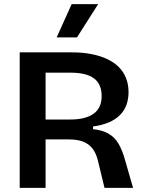

<svg xmlns="http://www.w3.org/2000/svg" viewBox="-20 -915 706 935"><path d="M76 0V-660H331Q383 -660 426 -651.5Q469 -643 502.5 -627Q536 -611 559 -588Q582 -565 594 -534Q606 -503 606 -466Q606 -432 595.5 -403.5Q585 -375 563 -353.5Q541 -332 508.5 -318.5Q476 -305 433 -299V-286Q480 -281 509.5 -263.5Q539 -246 557 -215.5Q575 -185 588 -139L628 0H489L458 -128Q449 -168 430.5 -191.5Q412 -215 384 -225.5Q356 -236 317 -236H202V0ZM202 -333H322Q396 -333 435.5 -361Q475 -389 475 -447Q475 -505 438 -533Q401 -561 325 -561H202ZM355 -733H256L329 -895H458Z"/></svg>

Font: Bricolage Grotesque 18pt SemiBold
Style: Regular
Weight: 600
Version: Version 1.001;gftools[0.9.33.dev8+g029e19f]